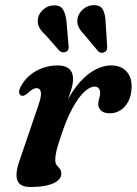

<svg xmlns="http://www.w3.org/2000/svg" viewBox="-20 -734 545 766"><path d="M63.5 -353.5Q56.5 -357 56.2 -366.5Q56 -376 63.5 -390Q77 -415 99.2 -433.8Q121.5 -452.5 150 -462.8Q178.5 -473 210.5 -473Q240 -473 255.8 -459.2Q271.5 -445.5 271.5 -419Q271.5 -399 263.2 -373Q255 -347 244 -319Q233 -291 224 -264.8Q215 -238.5 213.5 -218.5L204.5 -220Q222 -282.5 247 -330Q272 -377.5 301.2 -409.2Q330.5 -441 361.8 -457Q393 -473 422 -473Q463.5 -473 485 -448.8Q506.5 -424.5 505 -384.5Q504 -352.5 491.8 -329.2Q479.5 -306 460.2 -294Q441 -282 419 -282Q394 -282 383 -293Q372 -304 372 -318Q372 -330 375.8 -341Q379.5 -352 379.5 -363.5Q379.5 -375 373.8 -381.8Q368 -388.5 357 -388.5Q338.5 -388.5 315.8 -367.2Q293 -346 269 -302.2Q245 -258.5 223 -190.5Q211 -155.5 205.8 -134.5Q200.5 -113.5 200.5 -96Q200.5 -82 206.5 -74.8Q212.5 -67.5 218.5 -60.8Q224.5 -54 224.5 -40Q224.5 -25.5 210.5 -13.5Q196.5 -1.5 169.2 5.2Q142 12 101 12Q72.5 12 59 0Q45.5 -12 45.8 -35.8Q46 -59.5 58 -93.5L133.5 -315Q146.5 -352.5 142.8 -367.5Q139 -382.5 126.5 -382.5Q119.5 -382.5 111.2 -378.2Q103 -374 91 -362.5Q81.5 -354.5 75.2 -352.5Q69 -350.5 63.5 -353.5ZM245.5 -645.5 253.5 -552.5Q254.5 -545.5 253.2 -539.2Q252 -533 245 -528.5Q238.5 -524.5 231.2 -525.2Q224 -526 218 -530.5L162 -594Q144 -610 136 -626Q128 -642 132 -663Q136 -681.5 153.5 -696.8Q171 -712 194.5 -712.5Q221.5 -713.5 232 -695.2Q242.5 -677 245.5 -645.5ZM401.5 -643.5 407.5 -550.5Q408 -543 406.5 -536.8Q405 -530.5 397.5 -526.5Q391 -522.5 384 -523.5Q377 -524.5 372 -529L317 -595Q300 -612 292.8 -628.2Q285.5 -644.5 290.5 -665.5Q295.5 -684.5 313.5 -699Q331.5 -713.5 354.5 -713.5Q381.5 -713.5 391 -694.5Q400.5 -675.5 401.5 -643.5Z"/></svg>

Font: Fraunces SemiBold
Style: Italic
Weight: 600
Italic angle: -16°
Version: Version 1.000;[b76b70a41]